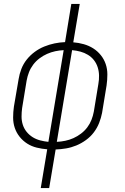

<svg xmlns="http://www.w3.org/2000/svg" viewBox="-20 -755 640 980"><path d="M188 205 221 7Q194 5 167.5 -1.5Q141 -8 119 -22Q97 -36 80.5 -56.5Q64 -77 55.5 -102Q47 -127 47 -155Q47 -183 51 -211L75 -351Q79 -377 89 -403Q99 -429 116.5 -451Q134 -473 157 -490Q180 -507 206 -517.5Q232 -528 258.5 -533.5Q285 -539 312 -540L344 -735H387L354 -539Q381 -537 407.5 -529.5Q434 -522 456 -508Q478 -494 494.5 -473.5Q511 -453 519.5 -428Q528 -403 528 -375Q528 -347 524 -319L501 -179Q496 -153 486 -127.5Q476 -102 459 -79.5Q442 -57 418.5 -40Q395 -23 369.5 -12.5Q344 -2 317.5 2.5Q291 7 264 8L231 205ZM227 -31 305 -499Q283 -498 262 -493.5Q241 -489 220.5 -480Q200 -471 181.5 -457Q163 -443 149.5 -425Q136 -407 128 -386.5Q120 -366 116 -344L93 -204Q90 -182 90 -160Q90 -138 96.5 -118Q103 -98 116 -82Q129 -66 146.5 -55Q164 -44 185 -38.5Q206 -33 227 -31ZM270 -31Q292 -32 313.5 -36.5Q335 -41 355 -50Q375 -59 393.5 -73Q412 -87 425.5 -105Q439 -123 447 -143.5Q455 -164 459 -186L482 -326Q486 -348 485.5 -370Q485 -392 478.5 -412Q472 -432 459.5 -448Q447 -464 429 -475Q411 -486 390.5 -491.5Q370 -497 348 -499Z"/></svg>

Font: Iosevka Curly XLtEx
Style: Italic
Weight: 200
Width: 7
Italic angle: -9°
Monospace: yes
Designer: Belleve Invis
Foundry: Belleve Invis
Version: Version 11.1.0; ttfautohint (v1.8.3)